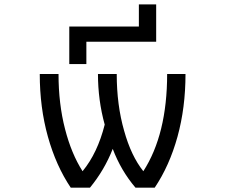

<svg xmlns="http://www.w3.org/2000/svg" viewBox="-20 -867 1040 889"><path d="M623 -744.1V-846.7H703.1V-673.8H379.9V-570.3H300.8V-744.1ZM362.3 -74.2Q431.6 -158.2 464.8 -290Q433.6 -403.3 433.6 -524.4H520.5Q520.5 -380.9 554.7 -261.7Q586.9 -145.5 643.6 -74.2Q753.9 -245.1 753.9 -524.4H838.9Q838.9 -368.2 801.8 -233.9Q764.6 -99.6 696.3 2H607.4Q540 -77.1 502 -177.7Q463.9 -80.1 396.5 2H307.6Q239.3 -99.6 201.7 -234.4Q164.1 -369.1 164.1 -524.4H251Q251 -385.7 281.2 -269.5Q310.5 -155.3 362.3 -74.2Z"/></svg>

Font: GenEi Gothic M Regular
Style: Regular
Weight: 400
Designer: o_tamon (Modified); [Source Han Sans]
Ryoko NISHIZUKA  (kana & ideographs); Paul D. Hunt (Latin, Greek & Cyrillic); Wenl
Version: Version 1.1a;Original Version 1.004